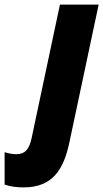

<svg xmlns="http://www.w3.org/2000/svg" viewBox="-146 -573 448 833"><path d="M-44 240C82 240 130 163 155 45L282 -553H114L-9 27C-20 76 -38 96 -75 96C-88 96 -111 93 -126 87V228C-100 237 -71 240 -44 240Z"/></svg>

Font: Noto Sans Condensed Black
Style: Italic
Weight: 900
Width: 3
Italic angle: -12°
Designer: Monotype Design Team
Foundry: Monotype Imaging Inc.
Version: Version 2.013